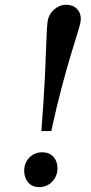

<svg xmlns="http://www.w3.org/2000/svg" viewBox="-20 -766 379 799"><path d="M152.3 -220.7Q162.6 -353.5 167 -449.2Q171.4 -544.9 173.3 -602.5Q175.3 -660.2 178.2 -678.2Q183.1 -707 205.3 -726.6Q227.5 -746.1 255.9 -746.1Q283.2 -746.1 299.8 -729.5Q316.4 -712.9 316.4 -687.5Q316.4 -682.6 314.9 -674.3Q312.5 -659.7 301.8 -625.7Q291 -591.8 274.4 -536.6Q257.8 -481.4 236.8 -402.8Q215.8 -324.2 193.4 -220.7ZM80.6 -55.2Q80.6 -76.2 89.8 -93.5Q99.1 -110.8 116.2 -121.6Q133.3 -132.3 155.8 -132.3Q186 -132.3 202.6 -113.3Q219.2 -94.2 219.2 -66.4Q219.2 -32.7 197 -10Q174.8 12.7 143.6 12.7Q113.3 12.7 96.9 -7.3Q80.6 -27.3 80.6 -55.2Z"/></svg>

Font: Gelasio Medium
Style: Italic
Weight: 500
Italic angle: -8.5°
Designer: Eben Sorkin
Foundry: Eben Sorkin
Version: Version 1.008